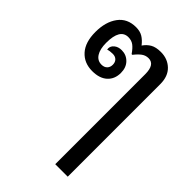

<svg xmlns="http://www.w3.org/2000/svg" viewBox="-228 -672 967 967"><g transform="rotate(45 256.0 -188.0)"><path d="M353 -441Q353 -510 308 -510Q288 -510 272 -498.5Q256 -487 238 -464H233Q216 -489 200 -501Q184 -513 161 -513Q102 -513 102 -414Q102 -369 118 -344Q134 -319 163 -319Q182 -319 193 -330Q204 -341 204 -359Q204 -377 193.5 -387.5Q183 -398 165 -398Q145 -398 130 -393L129 -401Q129 -418 144.5 -430.5Q160 -443 184 -443Q217 -443 239.5 -420Q262 -397 262 -359Q262 -315 233.5 -289Q205 -263 153 -263Q95 -263 60 -302Q25 -341 25 -414Q25 -486 58 -531Q91 -576 153 -576Q182 -576 201.5 -564Q221 -552 238 -530Q253 -552 274 -564Q295 -576 330 -576Q378 -576 410 -545.5Q442 -515 442 -459V200H353Z"/></g></svg>

Font: Krub Medium
Style: Regular
Weight: 500
Designer: Ekaluck Peanpanawate
Foundry: Cadson Demak Co.,Ltd.
Version: Version 1.000; ttfautohint (v1.6)